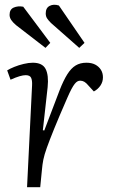

<svg xmlns="http://www.w3.org/2000/svg" viewBox="-20 -782 484 802"><path d="M114 -426Q115 -446 110 -457Q105 -468 87 -468Q77 -468 61.5 -463.5Q46 -459 24 -449L10 -488Q21 -495 39.5 -502.5Q58 -510 79 -515Q100 -520 117 -520Q157 -520 170.5 -494Q184 -468 179 -418L159 -238L165 -237L229 -405Q245 -446 261 -471.5Q277 -497 296 -508.5Q315 -520 341 -520Q363 -520 378 -512Q393 -504 401.5 -490.5Q410 -477 410 -459Q410 -440 399.5 -424.5Q389 -409 372 -400L349 -425Q340 -436 332 -440.5Q324 -445 315 -445Q309 -445 303.5 -442Q298 -439 292 -431.5Q286 -424 278.5 -410Q271 -396 261 -373Q226 -293 206 -243.5Q186 -194 175.5 -164.5Q165 -135 161 -115Q157 -95 155 -71L148 0H93ZM193 -686Q182 -697 176.5 -705.5Q171 -714 171 -726Q171 -749 187.5 -757.5Q204 -766 226 -759L333 -603L311 -582ZM47 -677Q33 -689 26.5 -699Q20 -709 20 -720Q20 -743 37.5 -750.5Q55 -758 77 -754L190 -603L170 -582Z"/></svg>

Font: Literata 18pt Light
Style: Italic
Weight: 300
Italic angle: -2°
Designer: Latin by Veronika Burian and Jose Scaglione. Greek by Irene Vlachou. Cyrillic by Vera Evstafieva
Foundry: TypeTogether
Version: Version 3.103;gftools[0.9.29]